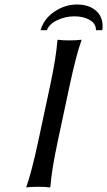

<svg xmlns="http://www.w3.org/2000/svg" viewBox="-20 -823 472 846"><path d="M158.7 -689.9Q173.8 -741.2 220.5 -772.2Q267.1 -803.2 318.8 -803.2Q375 -803.2 406.5 -772.5Q438 -741.7 430.7 -689.9H402.8Q403.3 -718.3 376.2 -734.6Q349.1 -751 307.6 -751Q268.6 -751 232.9 -734.4Q197.3 -717.8 186.5 -689.9ZM200.7 -444.8Q228 -573.2 232.9 -645L235.8 -647.9Q252 -645 286.1 -645Q301.8 -645 314.9 -645.8Q328.1 -646.5 333.5 -647.5L338.9 -647.9V-645Q316.4 -584 286.6 -444.8L234.4 -200.2Q207 -71.8 202.1 0L199.2 2.9Q183.1 0 148.9 0Q133.3 0 120.1 0.7Q106.9 1.5 101.6 2L96.2 2.9V0Q119.1 -64 148.4 -200.2Z"/></svg>

Font: Linux Biolinum G
Style: Italic
Weight: 400
Italic angle: -12°
Designer: Philipp H. Poll
Foundry: Philipp H. Poll
Version: Version 0.5.1